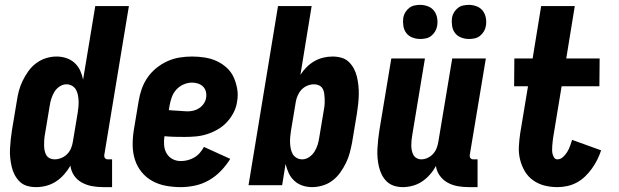

<svg xmlns="http://www.w3.org/2000/svg" viewBox="-20 -760 2540 788"><path d="M128 8Q109 8 91.5 3Q74 -2 61.5 -14Q49 -26 40.5 -42Q32 -58 28 -75.5Q24 -93 22 -111.5Q20 -130 21 -149Q22 -168 24 -187Q26 -206 29 -225L49 -345Q52 -366 57.5 -387Q63 -408 73 -428.5Q83 -449 96.5 -468Q110 -487 129 -501Q148 -515 169.5 -521.5Q191 -528 212 -528Q233 -528 252.5 -521.5Q272 -515 286.5 -501.5Q301 -488 309 -470.5Q317 -453 321 -433L371 -735H509L408 -124Q407 -116 411 -111Q415 -106 423 -106H440V8H404Q380 8 358 4Q336 0 316.5 -10.5Q297 -21 284.5 -39Q272 -57 269 -80Q258 -61 243 -44Q228 -27 209.5 -15Q191 -3 170 2.5Q149 8 128 8ZM204 -106Q218 -106 231.5 -111.5Q245 -117 255.5 -127.5Q266 -138 271.5 -151.5Q277 -165 279 -178L299 -298Q301 -311 302 -323Q303 -335 302.5 -347Q302 -359 299.5 -371Q297 -383 291.5 -392.5Q286 -402 275.5 -408Q265 -414 253 -414Q238 -414 224.5 -405Q211 -396 203 -382.5Q195 -369 190.5 -354.5Q186 -340 184 -326L164 -206Q162 -195 161.5 -184.5Q161 -174 161 -163.5Q161 -153 163 -142.5Q165 -132 170 -123.5Q175 -115 184 -110.5Q193 -106 204 -106Z M722 8Q691 8 661 2.5Q631 -3 605.5 -17Q580 -31 561.5 -53.5Q543 -76 534 -104Q525 -132 524.5 -162.5Q524 -193 529 -225L549 -345Q553 -370 561.5 -394.5Q570 -419 585 -441Q600 -463 621.5 -480.5Q643 -498 667.5 -509Q692 -520 717.5 -524Q743 -528 768 -528Q794 -528 820 -524Q846 -520 869 -509.5Q892 -499 910.5 -482Q929 -465 939 -443Q949 -421 953.5 -395Q958 -369 953 -343Q950 -320 939 -298.5Q928 -277 911.5 -259Q895 -241 873 -228.5Q851 -216 828.5 -209Q806 -202 783 -200Q760 -198 738 -198Q717 -198 696.5 -198.5Q676 -199 655 -201Q652 -183 653.5 -164.5Q655 -146 663.5 -131Q672 -116 687.5 -107.5Q703 -99 722 -99Q736 -99 750 -102.5Q764 -106 777 -113.5Q790 -121 800 -132.5Q810 -144 817 -157L925 -108Q909 -82 887 -59Q865 -36 838 -20.5Q811 -5 781 1.5Q751 8 722 8ZM750 -303Q762 -303 774.5 -306Q787 -309 798 -316.5Q809 -324 816.5 -335Q824 -346 826 -359Q828 -372 825 -384Q822 -396 813.5 -404.5Q805 -413 793 -417Q781 -421 768 -421Q751 -421 733.5 -413.5Q716 -406 703.5 -392Q691 -378 685 -361Q679 -344 676 -327L673 -308Q683 -307 692 -306.5Q701 -306 711 -305.5Q721 -305 730.5 -304Q740 -303 750 -303Z M1261 8Q1240 8 1221 1.5Q1202 -5 1187.5 -18.5Q1173 -32 1165 -49.5Q1157 -67 1152 -87L1138 0H1000L1121 -735H1259L1213 -453Q1224 -470 1238.5 -484.5Q1253 -499 1270.5 -509Q1288 -519 1307 -523.5Q1326 -528 1345 -528Q1364 -528 1381.5 -523Q1399 -518 1411.5 -506Q1424 -494 1432.5 -478Q1441 -462 1445 -444.5Q1449 -427 1451 -408.5Q1453 -390 1452.5 -371Q1452 -352 1450 -333Q1448 -314 1445 -295L1425 -175Q1421 -154 1415.5 -133Q1410 -112 1400 -91.5Q1390 -71 1376.5 -52Q1363 -33 1344.5 -19Q1326 -5 1304 1.5Q1282 8 1261 8ZM1220 -106Q1235 -106 1248.5 -115Q1262 -124 1270.5 -137.5Q1279 -151 1283.5 -165.5Q1288 -180 1290 -194L1310 -314Q1312 -325 1312.5 -335.5Q1313 -346 1312.5 -356.5Q1312 -367 1310.5 -377.5Q1309 -388 1304 -396.5Q1299 -405 1289.5 -409.5Q1280 -414 1269 -414Q1255 -414 1241.5 -408.5Q1228 -403 1218 -392.5Q1208 -382 1202 -368.5Q1196 -355 1194 -342L1174 -222Q1172 -209 1171 -197Q1170 -185 1170.5 -173Q1171 -161 1173.5 -149Q1176 -137 1181.5 -127.5Q1187 -118 1197.5 -112Q1208 -106 1220 -106Z M1633 8Q1614 8 1597 2.5Q1580 -3 1567.5 -15Q1555 -27 1547 -43Q1539 -59 1535 -76.5Q1531 -94 1529.5 -112.5Q1528 -131 1529 -149.5Q1530 -168 1532 -187Q1534 -206 1537 -225L1586 -520H1724L1672 -206Q1670 -195 1669 -184.5Q1668 -174 1668 -163.5Q1668 -153 1670 -143Q1672 -133 1676.5 -124.5Q1681 -116 1690 -111Q1699 -106 1709 -106Q1722 -106 1735 -112Q1748 -118 1757.5 -128.5Q1767 -139 1772 -152Q1777 -165 1779 -178L1836 -520H1974L1908 -124Q1907 -116 1911 -111Q1915 -106 1923 -106H1940V8H1904Q1880 8 1858 4Q1836 0 1817 -10.5Q1798 -21 1785 -39Q1772 -57 1769 -79Q1759 -60 1744.5 -43.5Q1730 -27 1712 -15Q1694 -3 1673.5 2.5Q1653 8 1633 8ZM1905 -600Q1888 -600 1872.5 -606Q1857 -612 1847.5 -624.5Q1838 -637 1835.5 -653.5Q1833 -670 1835 -687Q1837 -699 1843.5 -709.5Q1850 -720 1859.5 -727.5Q1869 -735 1881 -737.5Q1893 -740 1904 -740Q1921 -740 1936.5 -734Q1952 -728 1961.5 -715.5Q1971 -703 1974 -686.5Q1977 -670 1974 -653Q1972 -641 1965.5 -630.5Q1959 -620 1949.5 -612.5Q1940 -605 1928 -602.5Q1916 -600 1905 -600ZM1705 -600Q1688 -600 1672.5 -606Q1657 -612 1647.5 -624.5Q1638 -637 1635.5 -653.5Q1633 -670 1635 -687Q1637 -699 1643.5 -709.5Q1650 -720 1659.5 -727.5Q1669 -735 1681 -737.5Q1693 -740 1704 -740Q1721 -740 1736.5 -734Q1752 -728 1761.5 -715.5Q1771 -703 1774 -686.5Q1777 -670 1774 -653Q1772 -641 1765.5 -630.5Q1759 -620 1749.5 -612.5Q1740 -605 1728 -602.5Q1716 -600 1705 -600Z M2268 8Q2240 8 2214.5 1.5Q2189 -5 2168 -20Q2147 -35 2134 -57Q2121 -79 2114.5 -105Q2108 -131 2109.5 -158.5Q2111 -186 2115 -213L2147 -406H2090L2091 -520H2166L2201 -735H2339L2304 -520H2441L2440 -406H2285L2250 -194Q2249 -186 2248 -177.5Q2247 -169 2246.5 -160.5Q2246 -152 2246 -143.5Q2246 -135 2248 -127.5Q2250 -120 2254.5 -113Q2259 -106 2268 -106Q2280 -106 2290.5 -115.5Q2301 -125 2308 -136.5Q2315 -148 2319.5 -160.5Q2324 -173 2328 -186L2447 -143Q2441 -124 2431.5 -105Q2422 -86 2409.5 -68.5Q2397 -51 2381.5 -36Q2366 -21 2347.5 -11Q2329 -1 2308.5 3.5Q2288 8 2268 8Z"/></svg>

Font: Iosevka Curly Heavy
Style: Italic
Weight: 900
Italic angle: -9°
Monospace: yes
Designer: Belleve Invis
Foundry: Belleve Invis
Version: Version 22.1.2; ttfautohint (v1.8.4)